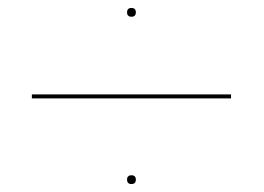

<svg xmlns="http://www.w3.org/2000/svg" viewBox="-20 -482 663 482"><path d="M299 -451Q299 -462 310 -462Q321 -462 321 -451Q321 -440 310 -440Q299 -440 299 -451ZM60 -235V-245H560V-235ZM299 -31Q299 -42 310 -42Q321 -42 321 -31Q321 -20 310 -20Q299 -20 299 -31Z"/></svg>

Font: Jost* Hairline
Style: Regular
Weight: 100
Version: Version 3.7